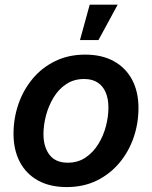

<svg xmlns="http://www.w3.org/2000/svg" viewBox="-20 -779 643 811"><path d="M261.7 11.2Q190.9 11.2 140.6 -16.6Q90.3 -44.4 63.7 -95.2Q37.1 -146 37.1 -213.9Q37.1 -279.3 57.9 -339.4Q78.6 -399.4 117.9 -446.5Q157.2 -493.7 213.4 -521Q269.5 -548.3 339.8 -548.3Q410.6 -548.3 460.9 -520.5Q511.2 -492.7 538.1 -442.1Q564.9 -391.6 564.9 -322.8Q564.9 -257.3 544.2 -197.5Q523.4 -137.7 483.9 -90.6Q444.3 -43.5 388.4 -16.1Q332.5 11.2 261.7 11.2ZM266.1 -91.8Q309.6 -91.8 341.8 -113.8Q374 -135.7 395.5 -170.7Q417 -205.6 427.5 -246.3Q438 -287.1 438 -324.7Q438 -360.8 426.8 -387.9Q415.5 -415 392.8 -430.2Q370.1 -445.3 335.4 -445.3Q292 -445.3 259.8 -423.8Q227.5 -402.3 206.3 -367.2Q185.1 -332 174.3 -291.3Q163.6 -250.5 163.6 -212.4Q163.6 -158.7 189 -125.2Q214.4 -91.8 266.1 -91.8ZM317.9 -609.9 358.9 -759.3H477.1L396 -609.9Z"/></svg>

Font: Inter 17pt SemiBold
Style: Italic
Weight: 600
Italic angle: -9.3988°
Version: Version 4.001;git-66647c0bb